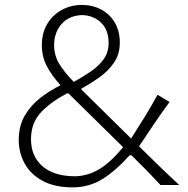

<svg xmlns="http://www.w3.org/2000/svg" viewBox="-20 -766 779 795"><path d="M280.8 9.8Q206.5 9.8 156.7 -17.1Q106.9 -43.9 82.3 -88.6Q57.6 -133.3 57.6 -186.5Q57.6 -245.1 83 -288.1Q108.4 -331.1 148.2 -361.6Q188 -392.1 230.5 -413.1Q194.3 -453.1 173.8 -492.2Q153.3 -531.2 153.3 -578.6Q153.3 -629.9 175.8 -667.2Q198.2 -704.6 236.1 -725.1Q273.9 -745.6 319.3 -745.6Q362.8 -745.6 398.4 -726.8Q434.1 -708 455.1 -672.9Q476.1 -637.7 476.1 -589.4Q476.1 -541 451.4 -505.6Q426.8 -470.2 389.6 -444.3Q352.5 -418.5 314.9 -397.5L522.9 -192.4Q552.2 -238.8 579.6 -282.7Q606.9 -326.7 632.3 -373.5L682.1 -343.8Q648.9 -298.8 618.2 -253.2Q587.4 -207.5 555.7 -160.2Q596.2 -120.1 637.7 -79.8Q679.2 -39.6 722.2 0H644.5Q588.9 -60.1 524.4 -123H516.6Q459.5 -59.1 404.3 -24.7Q349.1 9.8 280.8 9.8ZM285.6 -426.8Q323.2 -447.8 356.2 -470.2Q389.2 -492.7 409.4 -521Q429.7 -549.3 429.7 -587.9Q429.7 -641.6 399.2 -671.6Q368.7 -701.7 320.3 -703.6Q265.6 -701.7 234.9 -666.5Q204.1 -631.3 204.1 -579.1Q204.1 -538.1 224.1 -503.7Q244.1 -469.2 285.6 -426.8ZM489.7 -156.7 261.7 -380.9Q196.8 -349.1 152.6 -304Q108.4 -258.8 108.4 -189.9Q108.4 -120.1 154.5 -78.9Q200.7 -37.6 286.6 -36.1Q340.3 -36.1 388.4 -64Q436.5 -91.8 489.7 -156.7Z"/></svg>

Font: Pinar-DS2-FD Light
Style: Regular
Weight: 300
Designer: Amin Abedi
Version: Version 2.000